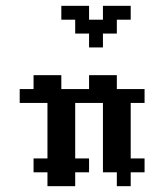

<svg xmlns="http://www.w3.org/2000/svg" viewBox="-20 -639 516 659"><path d="M95.2 -95.2H142.9V-47.6H95.2ZM142.9 -95.2H190.5V-47.6H142.9ZM190.5 -95.2H238.1V-47.6H190.5ZM238.1 -95.2H285.7V-47.6H238.1ZM142.9 -47.6H190.5V0H142.9ZM190.5 -47.6H238.1V0H190.5ZM333.3 -95.2H381V-47.6H333.3ZM381 -95.2H428.6V-47.6H381ZM428.6 -95.2H476.2V-47.6H428.6ZM381 -47.6H428.6V0H381ZM381 -142.9H428.6V-95.2H381ZM333.3 -142.9H381V-95.2H333.3ZM333.3 -190.5H381V-142.9H333.3ZM333.3 -238.1H381V-190.5H333.3ZM381 -238.1H428.6V-190.5H381ZM381 -190.5H428.6V-142.9H381ZM142.9 -142.9H190.5V-95.2H142.9ZM190.5 -142.9H238.1V-95.2H190.5ZM190.5 -190.5H238.1V-142.9H190.5ZM142.9 -190.5H190.5V-142.9H142.9ZM142.9 -238.1H190.5V-190.5H142.9ZM190.5 -238.1H238.1V-190.5H190.5ZM381 -285.7H428.6V-238.1H381ZM333.3 -285.7H381V-238.1H333.3ZM190.5 -285.7H238.1V-238.1H190.5ZM142.9 -333.3H190.5V-285.7H142.9ZM142.9 -285.7H190.5V-238.1H142.9ZM428.6 -333.3H476.2V-285.7H428.6ZM381 -333.3H428.6V-285.7H381ZM333.3 -333.3H381V-285.7H333.3ZM190.5 -333.3H238.1V-285.7H190.5ZM238.1 -333.3H285.7V-285.7H238.1ZM285.7 -333.3H333.3V-285.7H285.7ZM95.2 -333.3H142.9V-285.7H95.2ZM47.6 -333.3H95.2V-285.7H47.6ZM95.2 -381H142.9V-333.3H95.2ZM142.9 -381H190.5V-333.3H142.9ZM285.7 -381H333.3V-333.3H285.7ZM333.3 -381H381V-333.3H333.3ZM238.1 -523.8V-571.4H285.7V-523.8ZM285.7 -476.2V-523.8H333.3V-476.2ZM285.7 -523.8V-571.4H333.3V-523.8ZM333.3 -523.8V-571.4H381V-523.8ZM381 -571.4V-619H428.6V-571.4ZM333.3 -571.4V-619H381V-571.4ZM238.1 -571.4V-619H285.7V-571.4ZM190.5 -571.4V-619H238.1V-571.4Z"/></svg>

Font: Jacquard 12
Style: Regular
Weight: 400
Designer: Sarah Cadigan-Fried
Version: Version 1.000; ttfautohint (v1.8.4.7-5d5b)